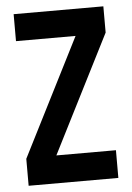

<svg xmlns="http://www.w3.org/2000/svg" viewBox="-51 -723 523 762"><g transform="rotate(-5 211.0 -342.0)"><path d="M32.2 0V-107.4L269.5 -576.2H32.2V-683.6H389.6V-579.1L152.3 -110.4H389.6V0Z"/></g></svg>

Font: Post No Bills Colombo
Style: Bold
Weight: 700
Designer: Kosala Senevirathne, Siva Puranthara, Lasantha Premarathna, Tharique Azeez
Foundry: Mooniak
Version: Version 1.220 ; ttfautohint (v1.6)